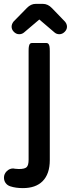

<svg xmlns="http://www.w3.org/2000/svg" viewBox="-74 -718 362 982"><path d="M108.4 -698.2H145.5Q170.9 -698.2 191.9 -676.3L258.8 -606.9Q268.6 -594.7 268.6 -581.1Q268.6 -566.9 256.6 -554.9Q244.6 -543 229.5 -543Q215.3 -543 205.1 -551.8L128.4 -617.2Q127.4 -618.2 127 -618.2L48.8 -551.8Q38.6 -543 23.9 -543Q7.3 -543 -5.4 -557.6Q-14.6 -568.4 -14.6 -581.5Q-14.6 -594.7 -4.9 -607.4Q63.5 -677.7 64 -677.7Q84 -698.2 108.4 -698.2ZM5.4 145.5H8.3Q14.2 146.5 22.5 146.5Q52.7 146.5 62.5 136.7Q72.3 127 72.3 98.6V-457Q72.3 -472.2 73.5 -478.8Q74.7 -485.4 75.9 -488.5Q77.1 -491.7 80.3 -494.9Q83.5 -498 88.9 -498H164.1Q169.4 -498 173.3 -494.1Q177.2 -490.2 179 -481.2Q180.7 -472.2 180.7 -457V100.6Q180.7 171.9 143.6 209Q108.4 244.1 43 244.1Q6.3 244.1 -21.5 234.9Q-36.6 230 -45.4 217.8Q-53.7 206.1 -53.7 190.4Q-53.7 171.9 -39.6 157.7Q-25.4 143.6 -6.8 143.6H-6.3Z"/></svg>

Font: YuPearl-SemiBold
Style: SemiBold
Weight: 600
Designer: Max Yao
Foundry: Max-Everyday
Version: Version 1.011; ttfautohint (v1.8.3)